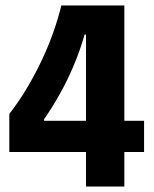

<svg xmlns="http://www.w3.org/2000/svg" viewBox="-20 -681 562 701"><path d="M14 -126V-265Q52 -314 82 -365.5Q112 -417 135.5 -467.5Q159 -518 176 -567Q193 -616 204 -661H434V0H294V-555H289Q272 -496 249 -441.5Q226 -387 198.5 -338Q171 -289 141 -246V-240H506V-126Z"/></svg>

Font: Bricolage Grotesque 72pt SemiCondensed
Style: Bold
Weight: 700
Width: 4
Designer: Mathieu Triay
Foundry: Atelier Triay
Version: Version 1.001;gftools[0.9.33.dev8+g029e19f]